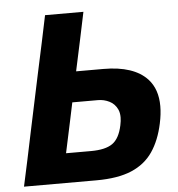

<svg xmlns="http://www.w3.org/2000/svg" viewBox="-52 -762 753 810"><g transform="rotate(-5 325.0 -356.5)"><path d="M323.5 0H17Q29.5 -57.5 41 -111Q52 -164.5 66.5 -232.5L117.5 -473Q132.5 -542.5 144.5 -598.5Q156 -654.5 168.5 -713H331Q318.5 -653 306.8 -597.8Q295 -542.5 280 -473L278.5 -465.5H394Q522.5 -465.5 580 -403.5Q619.5 -360.5 619.5 -288.5Q619.5 -255 611 -215.5Q596 -145 563.2 -97Q530.5 -49 472.8 -24.5Q415 0 323.5 0ZM206 -125H311.5Q373 -125 403 -146.2Q433 -167.5 444.5 -222.5Q448.5 -241 448.5 -256Q448.5 -275.5 442 -289.5Q430.5 -314 407.8 -325.2Q385 -336.5 360 -336.5H251L235 -260.5Q227 -222.5 220 -190.5Q213 -158 206 -125Z"/></g></svg>

Font: Heraclito
Style: Bold Italic
Weight: 700
Italic angle: -12°
Designer: Kostas Bartsokas (font) & Cristiano Sobral (main changes)
Foundry: Kostas Bartsokas (font) & Cristiano Sobral (main changes)
Version: Version 1.00;July 8, 2020;FontCreator 13.0.0.2655 64-bit